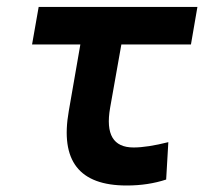

<svg xmlns="http://www.w3.org/2000/svg" viewBox="-20 -538 626 567"><path d="M354 9.8C396.5 9.8 435.1 3.9 470.7 -7.8L477.1 -118.2C436 -107.9 401.9 -102.5 374.5 -102.5C314.5 -102.5 291.5 -141.1 305.2 -219.7L338.4 -406.7H543.9L563 -517.6H94.2L74.7 -406.7H217.3L183.1 -210C157.2 -63 213.9 9.8 354 9.8Z"/></svg>

Font: Cascadia Mono PL SemiBold
Style: Italic
Weight: 600
Italic angle: -10°
Monospace: yes
Designer: Aaron Bell
Foundry: Saja Typeworks
Version: Version 2404.023